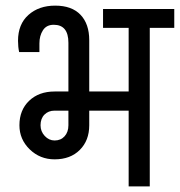

<svg xmlns="http://www.w3.org/2000/svg" viewBox="-20 -662 639 682"><path d="M599 -563H512V0H437V-269H297V-217Q297 -163 263.5 -129.5Q230 -96 174 -96Q122 -96 85.5 -131.5Q49 -167 49 -217Q49 -271 83.5 -304Q118 -337 174 -337H223V-510Q223 -574 171 -574Q145 -574 132.5 -554.5Q120 -535 120 -508V-477H48Q44 -495 44 -517Q44 -576 81 -609Q118 -642 176 -642Q235 -642 266 -609.5Q297 -577 297 -519V-337H437V-563H346V-630H599ZM223 -269H174Q152 -269 138 -255Q124 -241 124 -217Q124 -195 139 -179Q154 -163 174 -163Q196 -163 209.5 -178Q223 -193 223 -217Z"/></svg>

Font: Pragati Narrow
Style: Regular
Weight: 400
Designer: Hector Gatti, Marcela Romero, Pablo Cosgaya and Nicolas Silva
Foundry: Omnibus-Type
Version: Version 1.010; ttfautohint (v1.3)